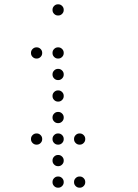

<svg xmlns="http://www.w3.org/2000/svg" viewBox="-20 -696 640 892"><path d="M249 -676Q239 -676 231.5 -668.5Q224 -661 224 -651V-649Q224 -639 231.5 -631.5Q239 -624 249 -624H251Q261 -624 268.5 -631.5Q276 -639 276 -649V-651Q276 -661 268.5 -668.5Q261 -676 251 -676ZM149 -476Q139 -476 131.5 -468.5Q124 -461 124 -451V-449Q124 -439 131.5 -431.5Q139 -424 149 -424H151Q161 -424 168.5 -431.5Q176 -439 176 -449V-451Q176 -461 168.5 -468.5Q161 -476 151 -476ZM249 -476Q239 -476 231.5 -468.5Q224 -461 224 -451V-449Q224 -439 231.5 -431.5Q239 -424 249 -424H251Q261 -424 268.5 -431.5Q276 -439 276 -449V-451Q276 -461 268.5 -468.5Q261 -476 251 -476ZM249 -376Q239 -376 231.5 -368.5Q224 -361 224 -351V-349Q224 -339 231.5 -331.5Q239 -324 249 -324H251Q261 -324 268.5 -331.5Q276 -339 276 -349V-351Q276 -361 268.5 -368.5Q261 -376 251 -376ZM249 -276Q239 -276 231.5 -268.5Q224 -261 224 -251V-249Q224 -239 231.5 -231.5Q239 -224 249 -224H251Q261 -224 268.5 -231.5Q276 -239 276 -249V-251Q276 -261 268.5 -268.5Q261 -276 251 -276ZM249 -176Q239 -176 231.5 -168.5Q224 -161 224 -151V-149Q224 -139 231.5 -131.5Q239 -124 249 -124H251Q261 -124 268.5 -131.5Q276 -139 276 -149V-151Q276 -161 268.5 -168.5Q261 -176 251 -176ZM149 -76Q139 -76 131.5 -68.5Q124 -61 124 -51V-49Q124 -39 131.5 -31.5Q139 -24 149 -24H151Q161 -24 168.5 -31.5Q176 -39 176 -49V-51Q176 -61 168.5 -68.5Q161 -76 151 -76ZM249 -76Q239 -76 231.5 -68.5Q224 -61 224 -51V-49Q224 -39 231.5 -31.5Q239 -24 249 -24H251Q261 -24 268.5 -31.5Q276 -39 276 -49V-51Q276 -61 268.5 -68.5Q261 -76 251 -76ZM349 -76Q339 -76 331.5 -68.5Q324 -61 324 -51V-49Q324 -39 331.5 -31.5Q339 -24 349 -24H351Q361 -24 368.5 -31.5Q376 -39 376 -49V-51Q376 -61 368.5 -68.5Q361 -76 351 -76ZM249 24Q239 24 231.5 31.5Q224 39 224 49V51Q224 61 231.5 68.5Q239 76 249 76H251Q261 76 268.5 68.5Q276 61 276 51V49Q276 39 268.5 31.5Q261 24 251 24ZM249 124Q239 124 231.5 131.5Q224 139 224 149V151Q224 161 231.5 168.5Q239 176 249 176H251Q261 176 268.5 168.5Q276 161 276 151V149Q276 139 268.5 131.5Q261 124 251 124ZM349 124Q339 124 331.5 131.5Q324 139 324 149V151Q324 161 331.5 168.5Q339 176 349 176H351Q361 176 368.5 168.5Q376 161 376 151V149Q376 139 368.5 131.5Q361 124 351 124Z"/></svg>

Font: Doto Rounded
Style: Regular
Weight: 400
Monospace: yes
Version: Version 1.000